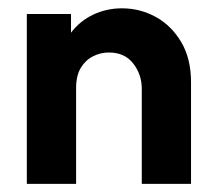

<svg xmlns="http://www.w3.org/2000/svg" viewBox="-20 -451 526 471"><path d="M45.8 0V-416.7H154.2V-370.8Q176.4 -400 209 -415.3Q241.7 -430.6 279.2 -430.6Q323.6 -430.6 362.2 -409.4Q400.7 -388.2 424.7 -347.6Q448.6 -306.9 448.6 -249.3V0H327.8V-233.3Q327.8 -268.1 306.9 -295.1Q286.1 -322.2 247.2 -322.2Q226.4 -322.2 208 -312.8Q189.6 -303.5 178.1 -284.4Q166.7 -265.3 166.7 -234.7V0Z"/></svg>

Font: Afacad Flux
Style: Bold
Weight: 700
Designer: Kristian Moeller
Foundry: Dicotype
Version: Version 1.100